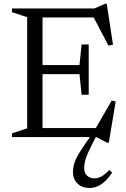

<svg xmlns="http://www.w3.org/2000/svg" viewBox="-20 -714 658 1000"><path d="M442 -482.5V-351.5V-220.5H405L394 -328H151.5V-375H394L405 -482.5ZM568.5 -481 545 -476.5 462.5 -633.5 490 -623H151.5V-670H472L528 -694.5H536ZM471.5 -34 562 -190.5 582.5 -185 546.5 29.5H538.5L481 0H151.5V-47H494ZM42.5 0V-19.5L121.5 -45.5V-624.5L42.5 -650.5V-670H201.5V0ZM445.5 66.5Q435.5 87 429.5 104Q423.5 121 421 135.2Q418.5 149.5 418.5 162Q418.5 187.5 433.8 201.2Q449 215 472.5 215Q488.5 215 506.2 206.2Q524 197.5 549.5 171L564 185Q545 213.5 526 231Q507 248.5 487.2 256.8Q467.5 265 445 265Q408.5 265 384.2 242.5Q360 220 360 180.5Q360 164.5 363.8 147.8Q367.5 131 377.5 110.2Q387.5 89.5 406 62L463.5 -23H490Z"/></svg>

Font: Newsreader 16pt
Style: Regular
Weight: 400
Designer: Hugues Gentile
Foundry: Production Type
Version: Version 1.003